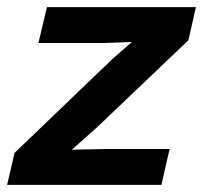

<svg xmlns="http://www.w3.org/2000/svg" viewBox="-31 -520 571 540"><path d="M-11 0 10 -90 284 -353 340 -402 258 -399H77L101 -500H520L499 -407L242 -162L171 -99L269 -101H446L423 0Z"/></svg>

Font: Work Sans SemiBold
Style: Italic
Weight: 600
Italic angle: -13°
Designer: Wei Huang
Foundry: Wei Huang
Version: Version 2.012; ttfautohint (v1.8.3)